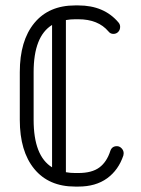

<svg xmlns="http://www.w3.org/2000/svg" viewBox="-20 -684 520 708"><path d="M387 -128Q393 -145 411 -145Q421 -145 428.5 -137Q436 -129 436 -119Q436 -116 435 -111Q417 -57 375 -26.5Q333 4 269 4H257Q160 4 106.5 -61Q53 -126 53 -242V-418Q53 -534 106.5 -599Q160 -664 257 -664H269Q364 -664 417 -601Q423 -594 423 -585Q423 -574 416 -566.5Q409 -559 398 -559Q387 -559 380 -568Q342 -613 269 -613H257Q239 -613 223 -610V-49Q239 -46 257 -46H269Q319 -46 346.5 -66.5Q374 -87 387 -128ZM104 -242Q104 -109 172 -67V-592Q104 -550 104 -418Z"/></svg>

Font: Libertine Sup
Style: Regular
Weight: 400
Designer: Bastien Sozeau
Foundry: NBR — Bastien Sozeau
Version: Version 2.003; ttfautohint (v1.8.4.7-5d5b);gftools[0.9.33]